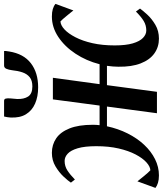

<svg xmlns="http://www.w3.org/2000/svg" viewBox="43 -861 818 964"><g transform="rotate(-90 452.0 -379.0)"><path d="M53.5 10Q31.5 10 16.2 5.2Q1 0.5 -9.5 -7.5L23.5 -98Q27.5 -93 34.8 -84Q42 -75 50.5 -64.5Q59 -54 66.8 -45.5Q74.5 -37 79 -33Q98 -34 119 -53Q140 -72 158.5 -107.2Q177 -142.5 188.5 -192.2Q200 -242 200 -304.5Q200 -363 189.5 -398Q179 -433 162.2 -448.2Q145.5 -463.5 126 -463.5Q99.5 -463.5 78 -449.5Q56.5 -435.5 32.5 -412L17 -432Q26.5 -446.5 47.5 -469Q68.5 -491.5 98.8 -509.5Q129 -527.5 166.5 -527.5Q207.5 -527.5 239.2 -506Q271 -484.5 289.2 -439Q307.5 -393.5 307.5 -321.5Q307.5 -313.5 307 -304.8Q306.5 -296 305.5 -288H404L435 -522.5H543.5L511.5 -288H611.5Q628.5 -354.5 664.5 -409Q700.5 -463.5 748.8 -495.5Q797 -527.5 851 -527.5Q873 -527.5 888.2 -523Q903.5 -518.5 914.5 -509.5L881.5 -419.5Q878 -424.5 870.5 -433.5Q863 -442.5 854.5 -453Q846 -463.5 838.5 -472Q831 -480.5 826.5 -484.5Q807 -483.5 786.2 -464.2Q765.5 -445 747 -409.2Q728.5 -373.5 717.2 -323.8Q706 -274 706 -212Q706 -156.5 716.2 -121.5Q726.5 -86.5 743.8 -70Q761 -53.5 781 -53.5Q807 -53.5 828.5 -66.5Q850 -79.5 876 -105.5L891 -85Q881.5 -71.5 860.8 -48.8Q840 -26 809.5 -8Q779 10 740 10Q698 10 665.8 -13Q633.5 -36 615.8 -81.5Q598 -127 599 -194Q599 -207 600.2 -221Q601.5 -235 603.5 -251H506.5L473 0H365.5L399 -251H300Q288 -195 264 -147.2Q240 -99.5 207 -64.2Q174 -29 134.8 -9.5Q95.5 10 53.5 10ZM427.5 -767.5Q437 -767.5 439 -759Q441 -750.5 440 -737Q439.5 -729.5 438.5 -719.8Q437.5 -710 437 -702.5Q435.5 -668.5 449.2 -647Q463 -625.5 500 -625.5Q530 -625.5 546.5 -639Q563 -652.5 570.8 -675.5Q578.5 -698.5 581.5 -728Q583.5 -744 588.5 -755.8Q593.5 -767.5 605 -767.5H678Q678 -763.5 677.8 -758Q677.5 -752.5 675.5 -742Q664 -669.5 616.5 -633Q569 -596.5 495.5 -596.5Q449 -596.5 414 -611.8Q379 -627 360.2 -657.8Q341.5 -688.5 344 -735.5Q344.5 -743.5 345.8 -751.8Q347 -760 349 -767.5Z"/></g></svg>

Font: Merriweather 96pt Medium
Style: Italic
Weight: 500
Italic angle: -7.8°
Version: Version 2.101